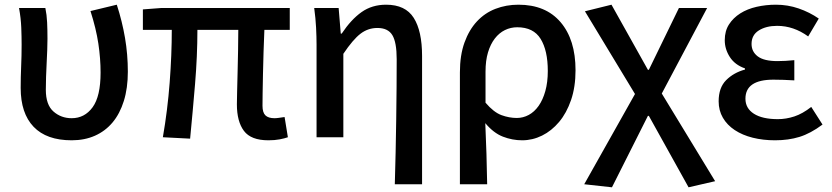

<svg xmlns="http://www.w3.org/2000/svg" viewBox="-20 -584 3541 817"><path d="M285 13Q178 13 123 -44.5Q68 -102 68 -210Q68 -256 70 -301.5Q72 -347 72 -394Q72 -427 70.5 -466.5Q69 -506 61 -550H173Q179 -521 180.5 -489Q182 -457 182 -419Q182 -398 181 -371Q180 -344 178.5 -315Q177 -286 176 -257Q175 -228 175 -202Q175 -138 207.5 -109.5Q240 -81 285 -81Q340 -81 374 -127.5Q408 -174 408 -275Q408 -335 398.5 -398.5Q389 -462 365 -537L477 -564Q500 -493 512 -422.5Q524 -352 524 -279Q524 -209 507 -154.5Q490 -100 459 -63Q428 -26 384 -6.5Q340 13 285 13Z M588 -544 667 -550H1213V-457H1105Q1103 -414 1101.5 -364Q1100 -314 1099 -268.5Q1098 -223 1097.5 -187Q1097 -151 1097 -134Q1097 -105 1109.5 -93Q1122 -81 1148 -81Q1156 -81 1166.5 -82.5Q1177 -84 1191 -86L1205 0Q1191 5 1170 9Q1149 13 1122 13Q1048 13 1018 -27Q988 -67 988 -140Q988 -159 989 -195Q990 -231 991 -275.5Q992 -320 993 -367.5Q994 -415 994 -457H820Q820 -346 810 -226.5Q800 -107 789 6L673 0Q693 -115 702 -233Q711 -351 711 -457H588Z M1660 200Q1662 134 1663.5 63.5Q1665 -7 1666 -76.5Q1667 -146 1667.5 -211Q1668 -276 1668 -332Q1668 -404 1649.5 -434.5Q1631 -465 1586 -465Q1546 -465 1514 -440.5Q1482 -416 1441 -355V0H1327V-394Q1327 -427 1325 -466.5Q1323 -506 1317 -550H1421L1430 -441H1434Q1474 -501 1518.5 -532.5Q1563 -564 1623 -564Q1705 -564 1740.5 -508Q1776 -452 1776 -346V200Z M1937 -276Q1937 -349 1956.5 -403Q1976 -457 2009.5 -493Q2043 -529 2088.5 -546.5Q2134 -564 2186 -564Q2302 -564 2365.5 -489.5Q2429 -415 2429 -285Q2429 -214 2410 -158.5Q2391 -103 2359 -65Q2327 -27 2286.5 -7Q2246 13 2202 13Q2160 13 2120 -2.5Q2080 -18 2045 -60Q2048 11 2050 71Q2052 131 2053 200H1937ZM2179 -82Q2206 -82 2230 -95Q2254 -108 2272 -133.5Q2290 -159 2300.5 -196.5Q2311 -234 2311 -282Q2311 -369 2280.5 -418.5Q2250 -468 2181 -468Q2153 -468 2128.5 -456Q2104 -444 2085.5 -420Q2067 -396 2056.5 -361Q2046 -326 2046 -279V-147Q2081 -106 2114 -94Q2147 -82 2179 -82Z M2466 200 2682 -184 2469 -536 2582 -564 2737 -287H2741L2869 -550H2989L2796 -186L3023 187L2910 213L2741 -91H2737L2584 213Z M3278 13Q3227 13 3183 2Q3139 -9 3106.5 -30.5Q3074 -52 3056 -83Q3038 -114 3038 -153Q3038 -211 3070 -243Q3102 -275 3150 -288V-293Q3107 -308 3085.5 -341.5Q3064 -375 3064 -413Q3064 -452 3082 -480Q3100 -508 3130 -527Q3160 -546 3199.5 -555Q3239 -564 3282 -564Q3332 -564 3378.5 -548Q3425 -532 3464 -505L3419 -429Q3357 -474 3287 -474Q3240 -474 3209 -454.5Q3178 -435 3178 -397Q3178 -364 3204.5 -344Q3231 -324 3288 -324Q3305 -324 3322.5 -325Q3340 -326 3360 -328V-242Q3312 -245 3271 -245Q3152 -245 3152 -164Q3152 -123 3188 -100Q3224 -77 3290 -77Q3325 -77 3360 -88.5Q3395 -100 3432 -129L3480 -54Q3429 -16 3382 -1.5Q3335 13 3278 13Z"/></svg>

Font: Kinto Sans Med
Style: Regular
Weight: 500
Designer: Authors: Ryoko NISHIZUKA  (kana & ideographs); Paul D. Hunt (Latin, Greek & Cyrillic); Wenlong ZHANG  (bopomofo); Sandol
Foundry: Adobe Systems Incorporated, ookami Inc.
Version: Version 0.001